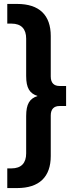

<svg xmlns="http://www.w3.org/2000/svg" viewBox="-20 -762 410 976"><path d="M316 -325H282C255 -325 238 -340 238 -373V-579C238 -685 180 -742 67 -742H17V-642H38C89 -642 113 -614 113 -566V-376C113 -314 131 -287 171 -274C131 -261 113 -234 113 -172V18C113 66 89 94 38 94H17V194H67C180 194 238 137 238 31V-175C238 -208 255 -223 282 -223H316Z"/></svg>

Font: Talent
Style: Bold
Weight: 600
Designer: Mike Powis
Version: Version 1.001;hotconv 1.0.109;makeotfexe 2.5.65596